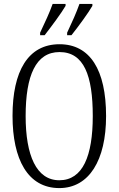

<svg xmlns="http://www.w3.org/2000/svg" viewBox="-20 -951 607 981"><path d="M323 -784V-771H345C381 -816 432 -886 452 -921V-931H386C370 -886 349 -839 323 -784ZM185 -784V-771H208C243 -816 295 -886 315 -921V-931H249C233 -886 211 -839 185 -784ZM283 10C435 10 522 -132 522 -358C522 -594 440 -725 284 -725C123 -725 44 -587 44 -359C44 -137 122 10 283 10ZM283 -30C166 -30 111 -157 111 -358C111 -565 163 -685 284 -685C409 -685 454 -565 454 -358C454 -154 403 -30 283 -30Z"/></svg>

Font: Noto Serif Devanagari ExtraCondensed Light
Style: Regular
Weight: 300
Width: 2
Designer: Universal Thirst, Indian Type Foundry and the Monotype Design Team
Foundry: Monotype Imaging Inc.
Version: Version 2.004